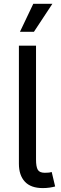

<svg xmlns="http://www.w3.org/2000/svg" viewBox="-20 -962 315 986"><path d="M199.7 3.9Q138.2 3.9 107.7 -29.1Q77.1 -62 77.1 -121.1V-727.5H165V-143.1Q165 -105.5 174.1 -90.1Q183.1 -74.7 210.4 -74.7Q224.6 -74.7 231.9 -75.7Q239.3 -76.7 245.6 -78.6L263.2 -4.4Q251.5 -1 234.4 1.5Q217.3 3.9 199.7 3.9ZM82.5 -798.8 150.9 -942.4H249L154.3 -798.8Z"/></svg>

Font: Atlassian Sans
Style: Regular
Weight: 400
Designer: Rasmus Andersson
Foundry: Modifications by Atlassian Pty Ltd, manufactured by rsms
Version: Version 4.001;git-9221beed3